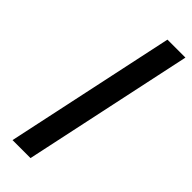

<svg xmlns="http://www.w3.org/2000/svg" viewBox="-253 -784 808 808"><g transform="rotate(45 151.5 -380.0)"><path d="M141 0 303 -760H196L34 0Z"/></g></svg>

Font: BC Sans
Style: Bold Italic
Weight: 700
Italic angle: -12°
Designer: Monotype Design Team
Province of B.C.
Foundry: Monotype Imaging Inc.
Version: Version 2.000;GOOG;noto-source:20170915:90ef993387c0